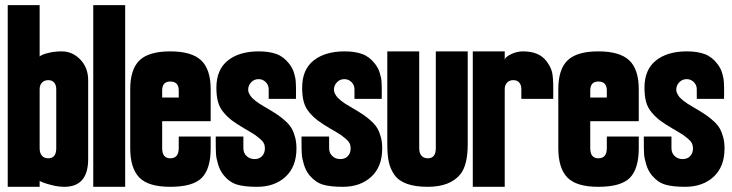

<svg xmlns="http://www.w3.org/2000/svg" viewBox="-20 -720 2822 740"><path d="M132.8 -148.9Q132.8 -148.9 132.8 -376Q132.8 -392.1 141.8 -401.6Q150.9 -411.1 166 -411.1Q180.7 -411.1 188.7 -401.9Q196.8 -392.6 196.8 -376Q196.8 -376 196.8 -148.9Q196.8 -109.9 166 -109.9Q150.4 -109.9 141.6 -119.9Q132.8 -129.9 132.8 -148.9ZM132.8 -502Q132.8 -502 132.8 -700.2H9.8V0H132.8V-22.9Q132.8 -22 146.2 -16.6Q159.7 -11.2 183.3 -5.6Q207 0 228 0Q319.8 0 319.8 -106.9Q319.8 -106.9 319.8 -411.1Q319.8 -459 289.6 -490.5Q259.3 -522 217.8 -522Q192.9 -522 171.9 -517.3Q150.9 -512.7 141.8 -508.1Q132.8 -503.4 132.8 -502Z M339.4 0V-700.2H462.4V0Z M481.9 -376Q481.9 -453.1 517.8 -487.5Q553.7 -522 636.2 -522Q718.8 -522 755.4 -487.3Q792 -452.6 792 -376V-252.9H605V-148.9Q605 -109.9 636.2 -109.9Q668.9 -109.9 668.9 -148.9V-193.8H792V-148.9Q792 -69.3 757.8 -34.7Q723.6 0 636.2 0Q551.3 0 516.6 -36.1Q481.9 -72.3 481.9 -148.9ZM605 -344.2H668.9V-371.1Q668.9 -405.8 636.2 -405.8Q605 -405.8 605 -371.1Z M918 -148.9Q918 -130.4 930.2 -118.7Q942.4 -106.9 960.9 -106.9Q979.5 -106.9 990.2 -118.4Q1001 -129.9 1001 -148.9Q1001 -159.2 996.6 -168Q992.2 -176.8 981.2 -185.8Q970.2 -194.8 964.1 -199.2Q958 -203.6 941.4 -213.4Q924.8 -223.1 922.9 -224.1Q892.1 -242.2 874.5 -255.4Q856.9 -268.6 841.6 -286.9Q826.2 -305.2 820.1 -327.9Q814 -350.6 814 -381.8Q814 -451.7 858.2 -486.8Q902.3 -522 977.5 -522Q1017.6 -522 1045.7 -511.7Q1073.7 -501.5 1094.7 -474.1Q1101.1 -465.8 1105.7 -457.3Q1110.4 -448.7 1113.3 -438.5Q1116.2 -428.2 1117.9 -420.7Q1119.6 -413.1 1120.1 -400.4Q1120.6 -387.7 1120.8 -381.3Q1121.1 -375 1120.8 -360.1Q1120.6 -345.2 1120.6 -339.8V-338.9H1015.6V-376Q1015.6 -392.1 1004.2 -403.6Q992.7 -415 976.6 -415Q959.5 -415 948 -402.8Q936.5 -390.6 936.5 -374Q936.5 -366.2 940.7 -358.4Q944.8 -350.6 949.7 -345Q954.6 -339.4 964.6 -331.5Q974.6 -323.7 980 -320.3Q985.4 -316.9 997.8 -309.6Q1010.3 -302.2 1012.7 -300.8Q1036.6 -286.6 1051.3 -276.6Q1065.9 -266.6 1081.1 -252.7Q1096.2 -238.8 1104.2 -224.6Q1112.3 -210.4 1117.4 -191.2Q1122.6 -171.9 1122.6 -147.9Q1122.6 -77.6 1080.6 -38.8Q1038.6 0 970.7 0Q922.4 0 893.8 -8.5Q865.2 -17.1 842.8 -43.9Q828.1 -61.5 820.8 -85.7Q813.5 -109.9 812.5 -126.7Q811.5 -143.6 811.5 -175.8Q811.5 -177.7 811.5 -178.7Q811.5 -179.7 811.5 -181.2Q811.5 -182.6 811.5 -184.1V-193.8H918Z M1248.5 -148.9Q1248.5 -130.4 1260.7 -118.7Q1272.9 -106.9 1291.5 -106.9Q1310.1 -106.9 1320.8 -118.4Q1331.5 -129.9 1331.5 -148.9Q1331.5 -159.2 1327.1 -168Q1322.8 -176.8 1311.8 -185.8Q1300.8 -194.8 1294.7 -199.2Q1288.6 -203.6 1272 -213.4Q1255.4 -223.1 1253.4 -224.1Q1222.7 -242.2 1205.1 -255.4Q1187.5 -268.6 1172.1 -286.9Q1156.7 -305.2 1150.6 -327.9Q1144.5 -350.6 1144.5 -381.8Q1144.5 -451.7 1188.7 -486.8Q1232.9 -522 1308.1 -522Q1348.1 -522 1376.2 -511.7Q1404.3 -501.5 1425.3 -474.1Q1431.6 -465.8 1436.3 -457.3Q1440.9 -448.7 1443.8 -438.5Q1446.8 -428.2 1448.5 -420.7Q1450.2 -413.1 1450.7 -400.4Q1451.2 -387.7 1451.4 -381.3Q1451.7 -375 1451.4 -360.1Q1451.2 -345.2 1451.2 -339.8V-338.9H1346.2V-376Q1346.2 -392.1 1334.7 -403.6Q1323.2 -415 1307.1 -415Q1290 -415 1278.6 -402.8Q1267.1 -390.6 1267.1 -374Q1267.1 -366.2 1271.2 -358.4Q1275.4 -350.6 1280.3 -345Q1285.2 -339.4 1295.2 -331.5Q1305.2 -323.7 1310.5 -320.3Q1315.9 -316.9 1328.4 -309.6Q1340.8 -302.2 1343.3 -300.8Q1367.2 -286.6 1381.8 -276.6Q1396.5 -266.6 1411.6 -252.7Q1426.8 -238.8 1434.8 -224.6Q1442.9 -210.4 1448 -191.2Q1453.1 -171.9 1453.1 -147.9Q1453.1 -77.6 1411.1 -38.8Q1369.1 0 1301.3 0Q1252.9 0 1224.4 -8.5Q1195.8 -17.1 1173.3 -43.9Q1158.7 -61.5 1151.4 -85.7Q1144 -109.9 1143.1 -126.7Q1142.1 -143.6 1142.1 -175.8Q1142.1 -177.7 1142.1 -178.7Q1142.1 -179.7 1142.1 -181.2Q1142.1 -182.6 1142.1 -184.1V-193.8H1248.5Z M1628.9 0Q1533.7 0 1501 -44.9Q1484.4 -68.4 1478.5 -95.7Q1472.7 -123 1472.7 -165V-522H1595.7V-148.9Q1595.7 -129.9 1604.5 -119.9Q1613.3 -109.9 1628.9 -109.9Q1659.7 -109.9 1659.7 -148.9V-522H1782.7V-165Q1782.7 -83 1753.9 -47.9Q1714.4 0 1628.9 0Z M1802.2 0V-522H1925.3V-488.8Q1925.3 -499 1948.5 -510.5Q1971.7 -522 1995.6 -522Q2058.1 -522 2086.4 -483.9Q2103 -461.9 2107.7 -441.9Q2112.3 -421.9 2112.3 -381.8V-338.9H1989.3V-376Q1989.3 -392.6 1981.2 -401.9Q1973.1 -411.1 1958.5 -411.1Q1943.4 -411.1 1934.3 -401.6Q1925.3 -392.1 1925.3 -376V0Z M2131.8 -376Q2131.8 -453.1 2167.7 -487.5Q2203.6 -522 2286.1 -522Q2368.7 -522 2405.3 -487.3Q2441.9 -452.6 2441.9 -376V-252.9H2254.9V-148.9Q2254.9 -109.9 2286.1 -109.9Q2318.8 -109.9 2318.8 -148.9V-193.8H2441.9V-148.9Q2441.9 -69.3 2407.7 -34.7Q2373.5 0 2286.1 0Q2201.2 0 2166.5 -36.1Q2131.8 -72.3 2131.8 -148.9ZM2254.9 -344.2H2318.8V-371.1Q2318.8 -405.8 2286.1 -405.8Q2254.9 -405.8 2254.9 -371.1Z M2567.9 -148.9Q2567.9 -130.4 2580.1 -118.7Q2592.3 -106.9 2610.8 -106.9Q2629.4 -106.9 2640.1 -118.4Q2650.9 -129.9 2650.9 -148.9Q2650.9 -159.2 2646.5 -168Q2642.1 -176.8 2631.1 -185.8Q2620.1 -194.8 2614 -199.2Q2607.9 -203.6 2591.3 -213.4Q2574.7 -223.1 2572.8 -224.1Q2542 -242.2 2524.4 -255.4Q2506.8 -268.6 2491.5 -286.9Q2476.1 -305.2 2470 -327.9Q2463.9 -350.6 2463.9 -381.8Q2463.9 -451.7 2508.1 -486.8Q2552.2 -522 2627.4 -522Q2667.5 -522 2695.6 -511.7Q2723.6 -501.5 2744.6 -474.1Q2751 -465.8 2755.6 -457.3Q2760.3 -448.7 2763.2 -438.5Q2766.1 -428.2 2767.8 -420.7Q2769.5 -413.1 2770 -400.4Q2770.5 -387.7 2770.8 -381.3Q2771 -375 2770.8 -360.1Q2770.5 -345.2 2770.5 -339.8V-338.9H2665.5V-376Q2665.5 -392.1 2654.1 -403.6Q2642.6 -415 2626.5 -415Q2609.4 -415 2597.9 -402.8Q2586.4 -390.6 2586.4 -374Q2586.4 -366.2 2590.6 -358.4Q2594.7 -350.6 2599.6 -345Q2604.5 -339.4 2614.5 -331.5Q2624.5 -323.7 2629.9 -320.3Q2635.3 -316.9 2647.7 -309.6Q2660.2 -302.2 2662.6 -300.8Q2686.5 -286.6 2701.2 -276.6Q2715.8 -266.6 2731 -252.7Q2746.1 -238.8 2754.2 -224.6Q2762.2 -210.4 2767.3 -191.2Q2772.5 -171.9 2772.5 -147.9Q2772.5 -77.6 2730.5 -38.8Q2688.5 0 2620.6 0Q2572.3 0 2543.7 -8.5Q2515.1 -17.1 2492.7 -43.9Q2478 -61.5 2470.7 -85.7Q2463.4 -109.9 2462.4 -126.7Q2461.4 -143.6 2461.4 -175.8Q2461.4 -177.7 2461.4 -178.7Q2461.4 -179.7 2461.4 -181.2Q2461.4 -182.6 2461.4 -184.1V-193.8H2567.9Z"/></svg>

Font: Quaderni
Style: Regular
Weight: 400
Designer: Romain Laurent, Daphné Lejeune, Alexandre D’Hubert
Foundry: ESAD Valence
Version: Version 1.000;FEAKit 1.0